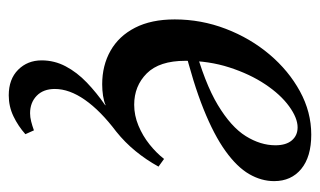

<svg xmlns="http://www.w3.org/2000/svg" viewBox="-170 -346 749 450"><g transform="rotate(90 205.0 -121.5)"><path d="M204 233Q166 233 144 211Q122 189 122 156Q122 126 136 99.5Q150 73 174 50Q198 27 227 7V6Q218 10 205 12Q192 14 178 14Q134 14 99.5 -5.5Q65 -25 45.5 -63Q26 -101 26 -156Q26 -218 48 -275.5Q70 -333 108 -378Q146 -423 194.5 -449.5Q243 -476 296 -476Q348 -476 376.5 -452.5Q405 -429 405 -389Q405 -359 388.5 -330.5Q372 -302 334.5 -275Q297 -248 236 -223.5Q175 -199 86 -177L83 -201Q175 -226 226.5 -257Q278 -288 299.5 -322.5Q321 -357 321 -392Q321 -417 309.5 -430.5Q298 -444 279 -444Q257 -444 229.5 -424Q202 -404 178 -368Q154 -332 138.5 -284Q123 -236 123 -181Q123 -120 152.5 -90.5Q182 -61 226 -61Q251 -61 275 -71Q299 -81 319 -97Q339 -113 353 -131L371 -118Q355 -89 334.5 -64Q314 -39 289 -19Q240 18 214.5 54.5Q189 91 189 125Q189 152 205 167.5Q221 183 246 183Q255 183 265 180.5Q275 178 286 174L295 194Q276 211 253 222Q230 233 204 233Z"/></g></svg>

Font: Source Serif 4 48pt SemiBold
Style: Italic
Weight: 600
Italic angle: -12°
Designer: Frank Grießhammer
Foundry: Adobe Systems Incorporated
Version: Version 4.004;hotconv 1.0.116;makeotfexe 2.5.65601